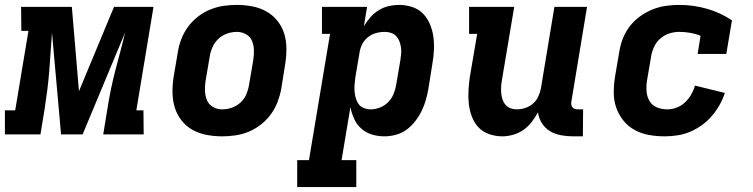

<svg xmlns="http://www.w3.org/2000/svg" viewBox="-49 -548 3069 783"><path d="M537 0H372L389 -104Q395 -143 403 -182Q411 -221 421 -259.5Q431 -298 441.5 -337Q452 -376 461 -415L288 0H200L163 -415Q160 -376 157.5 -337Q155 -298 152 -259.5Q149 -221 144 -182Q139 -143 133 -104L116 0H-29V-98H13L67 -422H38L37 -520H244L273 -176L416 -520H577L507 -98H536Z M857 8Q824 8 793 2Q762 -4 736 -18.5Q710 -33 691.5 -56.5Q673 -80 664 -109Q655 -138 654.5 -170Q654 -202 659 -234L676 -334Q680 -361 690 -387.5Q700 -414 717 -437.5Q734 -461 757.5 -479.5Q781 -498 808 -509Q835 -520 862 -524Q889 -528 916 -528Q949 -528 980 -522Q1011 -516 1037 -501.5Q1063 -487 1082 -463.5Q1101 -440 1110 -411Q1119 -382 1119 -350Q1119 -318 1114 -286L1098 -186Q1093 -159 1083 -132.5Q1073 -106 1056 -82.5Q1039 -59 1015.5 -40.5Q992 -22 965.5 -11Q939 0 911.5 4Q884 8 857 8ZM857 -102Q877 -102 897 -109Q917 -116 932.5 -130.5Q948 -145 956 -164.5Q964 -184 967 -204L984 -304Q987 -324 986.5 -344Q986 -364 978.5 -381.5Q971 -399 954 -408.5Q937 -418 917 -418Q897 -418 877 -411Q857 -404 841.5 -389.5Q826 -375 817.5 -355.5Q809 -336 806 -316L789 -216Q786 -196 787 -176Q788 -156 795.5 -138.5Q803 -121 820 -111.5Q837 -102 857 -102Z M1404 215H1163V105H1211L1297 -410H1264V-520H1448L1435 -441Q1446 -460 1461 -477Q1476 -494 1495 -506Q1514 -518 1535.5 -523Q1557 -528 1577 -528Q1606 -528 1632 -519.5Q1658 -511 1676 -492.5Q1694 -474 1704.5 -449Q1715 -424 1718.5 -397Q1722 -370 1720.5 -342Q1719 -314 1714 -286L1698 -186Q1694 -163 1687.5 -140Q1681 -117 1670.5 -95.5Q1660 -74 1644.5 -54Q1629 -34 1609.5 -19.5Q1590 -5 1566 1.5Q1542 8 1519 8Q1492 8 1467.5 0.5Q1443 -7 1424.5 -23.5Q1406 -40 1395.5 -63Q1385 -86 1380 -111L1344 105H1404ZM1462 -102Q1481 -102 1500.5 -109.5Q1520 -117 1534.5 -132Q1549 -147 1556.5 -166Q1564 -185 1567 -204L1584 -304Q1586 -317 1587 -330.5Q1588 -344 1586 -356.5Q1584 -369 1579.5 -380.5Q1575 -392 1566.5 -401Q1558 -410 1545.5 -414Q1533 -418 1520 -418Q1502 -418 1484 -413Q1466 -408 1451 -396Q1436 -384 1427.5 -366.5Q1419 -349 1417 -332L1400 -232Q1398 -217 1397 -203Q1396 -189 1397 -175Q1398 -161 1402 -147.5Q1406 -134 1413.5 -123.5Q1421 -113 1434.5 -107.5Q1448 -102 1462 -102Z M2000 8Q1972 8 1946 -1Q1920 -10 1902.5 -28.5Q1885 -47 1875.5 -72Q1866 -97 1863 -123.5Q1860 -150 1861.5 -178Q1863 -206 1867 -234L1897 -410H1864V-520H2048L1997 -216Q1995 -203 1994.5 -190Q1994 -177 1995.5 -164.5Q1997 -152 2001 -140.5Q2005 -129 2013 -120Q2021 -111 2033 -106.5Q2045 -102 2058 -102Q2075 -102 2092.5 -107.5Q2110 -113 2124 -125Q2138 -137 2146 -154Q2154 -171 2157 -188L2212 -520H2345L2281 -133Q2280 -127 2281 -121Q2282 -115 2285.5 -110.5Q2289 -106 2295 -104Q2301 -102 2307 -102H2329L2328 8H2288Q2263 8 2238.5 3.5Q2214 -1 2194 -13Q2174 -25 2161 -45.5Q2148 -66 2145 -90Q2134 -70 2119.5 -51Q2105 -32 2086 -18.5Q2067 -5 2044 1.5Q2021 8 2000 8Z M2662 8Q2629 8 2598 2.5Q2567 -3 2540 -17.5Q2513 -32 2494 -55.5Q2475 -79 2464.5 -108Q2454 -137 2454 -169.5Q2454 -202 2459 -234L2476 -334Q2480 -361 2490 -388Q2500 -415 2517.5 -438.5Q2535 -462 2559.5 -480Q2584 -498 2611 -509Q2638 -520 2665.5 -524Q2693 -528 2720 -528Q2780 -528 2835 -512Q2890 -496 2936 -465L2913 -328H2796L2808 -402Q2789 -410 2766.5 -414Q2744 -418 2721 -418Q2700 -418 2680 -411.5Q2660 -405 2643.5 -390.5Q2627 -376 2618 -356Q2609 -336 2606 -316L2589 -216Q2586 -195 2588 -173.5Q2590 -152 2600.5 -135Q2611 -118 2630.5 -110Q2650 -102 2672 -102Q2691 -102 2710 -109Q2729 -116 2744 -130Q2759 -144 2769.5 -162Q2780 -180 2785 -199L2907 -169Q2899 -144 2885.5 -120Q2872 -96 2854 -75Q2836 -54 2813 -37.5Q2790 -21 2765 -10.5Q2740 0 2713.5 4Q2687 8 2662 8Z"/></svg>

Font: Iosevka HT Extrabold Extended
Style: Italic
Weight: 800
Width: 7
Italic angle: -9°
Monospace: yes
Designer: Belleve Invis
Foundry: Belleve Invis
Version: Version 32.3.0; ttfautohint (v1.8.4)